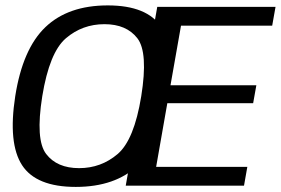

<svg xmlns="http://www.w3.org/2000/svg" viewBox="-20 -701 1060 725"><path d="M266.2 4.8Q415.4 4.8 501.3 -76.9Q587.2 -158.7 615.3 -337.5Q642.9 -515.6 589.5 -598.1Q536.1 -680.6 386.9 -680.6Q237.6 -680.6 151.6 -598.7Q65.6 -516.7 37.5 -337.5Q10 -159.5 63.3 -77.3Q116.7 4.8 266.2 4.8ZM278.7 -66.1Q195.3 -66.1 154.3 -119.6Q113.3 -173 139.6 -337.5Q166.5 -503.2 228.8 -556.5Q291.1 -609.7 374.4 -609.7Q457.5 -609.7 498.7 -556.5Q539.9 -503.2 513.3 -337.5Q486.6 -172.7 424.2 -119.4Q361.8 -66.1 278.7 -66.1ZM454.8 0H901.4L913.9 -70.9H569.6L611.8 -311.3H935.9L948 -379.1H623.8L663.5 -604.1H1007.8L1020.4 -675H573.8Z"/></svg>

Font: Anybody Thin
Style: Italic
Weight: 100
Italic angle: -10°
Designer: Tyler Finck
Foundry: Etcetera Type Company
Version: Version 1.114;gftools[0.9.25]